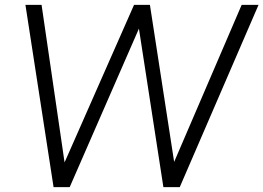

<svg xmlns="http://www.w3.org/2000/svg" viewBox="-20 -765 1077 785"><path d="M199 0 84 -745H150L244 -101L528 -745H593L692 -103L968 -745H1037L715 0H648L548 -648L265 0Z"/></svg>

Font: Plus Jakarta Sans Light
Style: Italic
Weight: 300
Italic angle: -8°
Designer: Gumpita Rahayu
Foundry: Tokotype
Version: Version 2.071; ttfautohint (v1.8.4.7-5d5b);gftools[0.9.29]